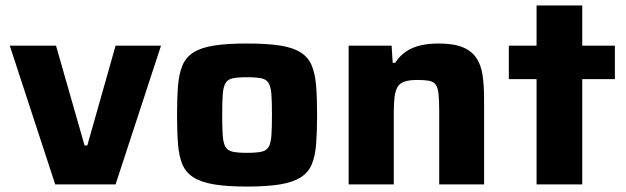

<svg xmlns="http://www.w3.org/2000/svg" viewBox="-20 -678 2303 706"><path d="M183 0 16 -510H186L291 -143H301L405 -510H572L405 0Z M888 8Q815 8 767 0Q719 -8 691 -26Q663 -44 650.5 -74Q638 -104 634.5 -149Q631 -194 631 -255Q631 -317 634.5 -361.5Q638 -406 650.5 -436.5Q663 -467 691 -485Q719 -503 767 -510.5Q815 -518 888 -518Q962 -518 1010 -510.5Q1058 -503 1086 -485Q1114 -467 1126.5 -436.5Q1139 -406 1142.5 -361.5Q1146 -317 1146 -255Q1146 -194 1142.5 -149Q1139 -104 1126.5 -74Q1114 -44 1086 -26Q1058 -8 1010 0Q962 8 888 8ZM888 -116Q922 -116 941 -120Q960 -124 968 -138Q976 -152 978 -180Q980 -208 980 -255Q980 -303 978 -330.5Q976 -358 968 -372Q960 -386 941.5 -390Q923 -394 888 -394Q854 -394 835.5 -390Q817 -386 809 -372Q801 -358 799 -330.5Q797 -303 797 -255Q797 -208 799 -180Q801 -152 809 -138Q817 -124 836 -120Q855 -116 888 -116Z M1262 0V-510H1420L1424 -447H1433Q1450 -473 1473 -488.5Q1496 -504 1526 -511Q1556 -518 1592 -518Q1648 -518 1681 -504.5Q1714 -491 1731.5 -465Q1749 -439 1754.5 -401.5Q1760 -364 1760 -315V0H1595V-269Q1595 -310 1592.5 -333Q1590 -356 1582 -367Q1574 -378 1557.5 -381Q1541 -384 1515 -384Q1485 -384 1467.5 -378Q1450 -372 1442 -358.5Q1434 -345 1431 -322.5Q1428 -300 1428 -267V0Z M1953 0V-387H1851V-510H1953V-658H2121V-510H2241V-387H2121V0Z"/></svg>

Font: Saira SemiExpanded
Style: Bold
Weight: 700
Width: 6
Designer: Hector Gatti with collaboration of the Omnibus-Type team
Foundry: Omnibus-Type
Version: Version 1.101